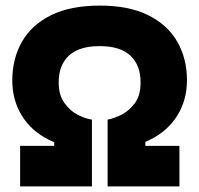

<svg xmlns="http://www.w3.org/2000/svg" viewBox="-20 -667 713 687"><path d="M309 0H174V-239H309ZM52 -145H309V0H52ZM309 -135Q219 -135 155.5 -166.5Q92 -198 58 -253.5Q24 -309 24 -379Q24 -457 58.5 -517.5Q93 -578 162.5 -612.5Q232 -647 337 -647Q441 -647 510.5 -612.5Q580 -578 614.5 -517.5Q649 -457 649 -380Q649 -310 615 -254.5Q581 -199 517 -167Q453 -135 365 -135V-239Q388 -243 415.5 -257Q443 -271 463 -298.5Q483 -326 483 -372Q483 -434 446.5 -468Q410 -502 337 -502Q263 -502 226.5 -468Q190 -434 190 -372Q190 -327 210.5 -298.5Q231 -270 258.5 -256Q286 -242 309 -239ZM365 0V-239H500V0ZM622 -145V0H365V-145Z"/></svg>

Font: Blinker
Style: Regular
Weight: 400
Designer: Juergen Huber
Foundry: supertype
Version: 1.017